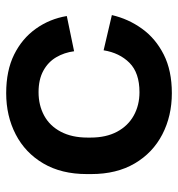

<svg xmlns="http://www.w3.org/2000/svg" viewBox="2 -550 562 605"><g transform="rotate(-90 282.5 -247.0)"><path d="M37 -240V-254Q37 -334 70.5 -391Q104 -448 162 -478Q220 -508 292 -508Q363 -508 413.5 -483Q464 -458 495 -414.5Q526 -371 535 -317L424 -294Q420 -325 405 -350.5Q390 -376 362.5 -391Q335 -406 295 -406Q254 -406 221.5 -388.5Q189 -371 170.5 -336Q152 -301 152 -252V-242Q152 -193 170.5 -158.5Q189 -124 221.5 -106Q254 -88 295 -88Q356 -88 387.5 -119.5Q419 -151 427 -201L538 -175Q526 -123 495 -80Q464 -37 413.5 -11.5Q363 14 292 14Q220 14 162 -16Q104 -46 70.5 -103Q37 -160 37 -240Z"/></g></svg>

Font: Space Grotesk Frontify SemiBold
Style: Regular
Weight: 600
Designer: Florian Karsten
Version: Version 2.000